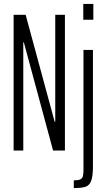

<svg xmlns="http://www.w3.org/2000/svg" viewBox="-20 -763 537 973"><path d="M49 0V-688H110L257 -146H260V-688H309V0H249L101 -548H98V0ZM402 -663V-743H453V-663ZM403 95V-510H451V79Q451 130 442 153.5Q433 177 413.5 183.5Q394 190 354 190V151Q377 151 387 146Q397 141 400 130Q403 119 403 95Z"/></svg>

Font: Saira Ultra Condensed Light
Style: Regular
Weight: 300
Width: 1
Designer: Hector Gatti with collaboration of the Omnibus-Type team
Foundry: Omnibus-Type
Version: Version 1.001; ttfautohint (v1.8)